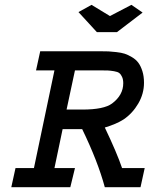

<svg xmlns="http://www.w3.org/2000/svg" viewBox="-20 -784 626 804"><path d="M148.4 -569.3H404.3Q423.8 -569.3 434.6 -568.8Q445.3 -568.4 466.8 -565.9Q488.3 -563.5 502 -559.1Q515.6 -554.7 532.2 -544.9Q548.8 -535.2 559.1 -521.5Q569.3 -507.8 576.2 -486.3Q583 -464.8 583 -437.5Q583 -391.6 559.1 -350.6Q535.2 -309.6 498 -284.2Q467.8 -264.6 418.9 -250Q469.7 -143.6 491.2 -80.1H585.9L568.4 0H418.9Q389.6 -108.4 324.2 -243.2H242.2L208 -80.1H293.9L274.4 0H27.3L44.9 -80.1H122.1L208 -489.3H130.9ZM398.4 -489.3H293.9L258.8 -325.2H325.2Q415 -325.2 449.2 -350.6Q496.1 -385.7 496.1 -435.5Q496.1 -451.2 491.2 -461.9Q486.3 -472.7 479.5 -478Q472.7 -483.4 457.5 -485.8Q442.4 -488.3 432.1 -488.8Q421.9 -489.3 398.4 -489.3ZM469.7 -649.4H385.7L308.6 -733.4L363.3 -763.7L440.4 -716.8L530.3 -763.7L577.1 -731.4Z"/></svg>

Font: Thabit-Bold-Oblique
Style: Bold Oblique
Weight: 700
Designer: Regenerated by Nadim Shaikli
Foundry: MAK Alagha
Version: 0.01